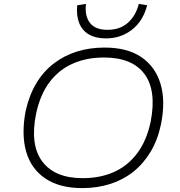

<svg xmlns="http://www.w3.org/2000/svg" viewBox="-20 -957 923 985"><path d="M402 8Q286 8 213 -41Q140 -90 114.5 -178Q89 -266 111 -385Q129 -467 165.5 -528.5Q202 -590 255.5 -631Q309 -672 374.5 -692.5Q440 -713 516 -713Q633 -713 705 -664Q777 -615 803.5 -527Q830 -439 806 -320Q789 -238 751.5 -176.5Q714 -115 661.5 -74Q609 -33 543 -12.5Q477 8 402 8ZM404 -43Q493 -43 563.5 -74Q634 -105 683 -169.5Q732 -234 753 -333Q784 -493 721 -577.5Q658 -662 513 -662Q425 -662 354 -631Q283 -600 234.5 -536Q186 -472 165 -373Q133 -214 197 -128.5Q261 -43 404 -43ZM523 -760Q471 -760 436.5 -780Q402 -800 386.5 -838Q371 -876 376 -930L421 -937Q414 -875 441.5 -839.5Q469 -804 531 -804Q596 -804 636.5 -840.5Q677 -877 692 -937L735 -930Q714 -849 657 -804.5Q600 -760 523 -760Z"/></svg>

Font: Nunito Sans 7pt SemiExpanded ExtraLight
Style: Italic
Weight: 250
Width: 6
Italic angle: -9°
Designer: Vernon Adams
Foundry: Vernon Adams
Version: Version 3.101;gftools[0.9.27]